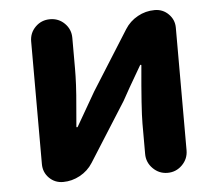

<svg xmlns="http://www.w3.org/2000/svg" viewBox="-45 -609 744 658"><g transform="rotate(-5 327.0 -280.0)"><path d="M146.5 0Q118.2 0 98.6 -19.5Q79.1 -39.1 79.1 -67.4V-489.3Q79.1 -518.6 99.6 -539.1Q120.1 -559.6 149.9 -559.6Q179.7 -559.6 200.2 -539.1Q220.7 -518.6 220.7 -489.3V-382.8Q220.7 -358.4 219.2 -327.6Q217.8 -296.9 213.4 -249Q209 -201.2 208 -184.6Q208 -182.6 210 -182.6Q211.9 -182.6 212.9 -184.6Q274.4 -291 279.3 -299.8L407.2 -502.9Q423.8 -529.3 451.2 -544.4Q478.5 -559.6 509.8 -559.6Q538.1 -559.6 557.6 -540Q577.1 -520.5 577.1 -493.2V-71.3Q577.1 -42 556.2 -21Q535.2 0 505.9 0Q476.6 0 455.6 -21Q434.6 -42 434.6 -71.3V-175.8Q434.6 -225.6 448.2 -375Q448.2 -377 446.3 -377Q444.3 -377 443.4 -375Q393.6 -290 377 -258.8L249 -56.6Q232.4 -30.3 204.6 -15.1Q176.8 0 146.5 0Z"/></g></svg>

Font: Gen Jyuu GothicX Bold
Style: Bold
Weight: 700
Designer: Ryoko NISHIZUKA (kana &amp; ideographs); Paul D. Hunt (Latin, Greek &amp; Cyrillic); Wenlong ZHANG (bopomofo); Sandoll C
Version: Version 1.058.20140828